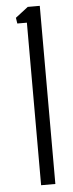

<svg xmlns="http://www.w3.org/2000/svg" viewBox="-56 -829 325 859"><g transform="rotate(-5 106.5 -400.0)"><path d="M93 0V-730H50L46 -756L103 -800H157V0Z"/></g></svg>

Font: Big Shoulders Text Light
Style: Regular
Weight: 300
Designer: Patric King
Foundry: XO Type Co
Version: Version 1.000; ttfautohint (v1.8.2)